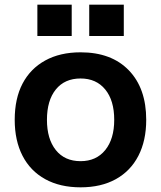

<svg xmlns="http://www.w3.org/2000/svg" viewBox="-20 -790 690 822"><path d="M325 12Q237 12 173.5 -23Q110 -58 76.5 -123Q43 -188 43 -277Q43 -368 76.5 -432Q110 -496 173.5 -531Q237 -566 325 -566Q457 -566 531.5 -489Q606 -412 606 -277Q606 -188 572.5 -123Q539 -58 476 -23Q413 12 325 12ZM325 -100Q392 -100 430.5 -147.5Q469 -195 469 -277Q469 -360 430.5 -407Q392 -454 325 -454Q257 -454 219 -407Q181 -360 181 -277Q181 -195 219 -147.5Q257 -100 325 -100ZM362 -636V-770H510V-636ZM140 -636V-770H287V-636Z"/></svg>

Font: Azeret Mono SemiBold
Style: Regular
Weight: 600
Designer: Martin Vácha
Foundry: Displaay
Version: Version 1.002